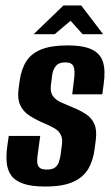

<svg xmlns="http://www.w3.org/2000/svg" viewBox="-20 -671 406 702"><path d="M145 11Q95 11 65 0.5Q35 -10 21 -29.5Q7 -49 4.5 -77Q2 -105 7 -139L12 -174H127L119 -115Q116 -97 116 -82Q116 -67 123.5 -59Q131 -51 152 -51Q171 -51 181 -58.5Q191 -66 195 -78Q199 -90 201 -101L206 -139Q210 -164 202 -179Q194 -194 176.5 -203.5Q159 -213 133 -224Q108 -235 86 -249.5Q64 -264 53.5 -287.5Q43 -311 48 -347L52 -376Q58 -419 76.5 -447.5Q95 -476 131.5 -490.5Q168 -505 227 -505Q286 -505 317 -489.5Q348 -474 357 -443Q366 -412 359 -363L354 -326H244L251 -383Q255 -416 248 -429.5Q241 -443 219 -443Q195 -443 184.5 -430Q174 -417 171 -398L166 -359Q163 -334 174 -319Q185 -304 206 -295.5Q227 -287 249 -277Q274 -267 294.5 -253.5Q315 -240 325 -217.5Q335 -195 330 -157L326 -127Q321 -85 303 -54Q285 -23 247.5 -6Q210 11 145 11ZM103 -546 212 -651H277L357 -546H282L238 -595L180 -546Z"/></svg>

Font: Alumni Sans Thin
Style: Bold Italic
Weight: 700
Italic angle: -8°
Version: Version 1.016